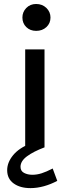

<svg xmlns="http://www.w3.org/2000/svg" viewBox="-20 -740 356 964"><path d="M106.5 0V-492H203.5V0ZM92.5 -652Q92.5 -680 112 -700Q131.5 -720 161.5 -720Q192.5 -720 213 -700Q233.5 -680 233.5 -652Q233.5 -623 213 -604Q192.5 -585 161.5 -585Q131.5 -585 112 -604Q92.5 -623 92.5 -652ZM267.5 168Q235 185.5 200.5 195Q166 204.5 133 204.5Q81 204.5 48.5 181Q16 157.5 16 114.5Q16 75.5 45.8 39.2Q75.5 3 134 -20L203 0Q147.5 21 115.2 45Q83 69 83 97.5Q83 119 101 128.2Q119 137.5 142.5 137.5Q165.5 137.5 189.2 130Q213 122.5 244.5 106Z"/></svg>

Font: Betinya Sans Medium
Style: Regular
Weight: 500
Designer: Jonathan Pinhorn
Version: Version 2.001;December 9, 2019;FontCreator 12.0.0.2547 64-bi